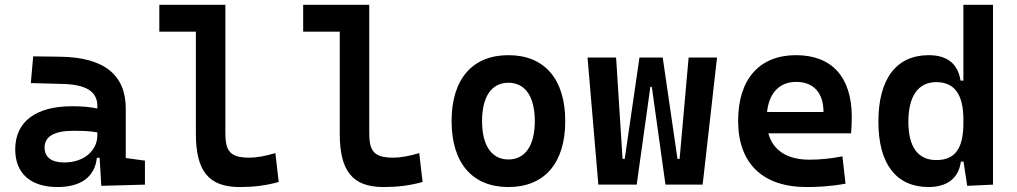

<svg xmlns="http://www.w3.org/2000/svg" viewBox="-20 -752 4142 782"><path d="M392.6 4.9 570.3 0V-97.7L492.2 -108.4V-309.6C492.2 -446.3 405.3 -518.6 224.6 -521L115.2 -522.5L105.5 -413.6L234.4 -410.2C328.6 -407.7 376.5 -380.9 376.5 -320.3V-310.1C346.7 -316.4 314.5 -319.3 273.9 -319.3C126 -319.3 42 -256.8 42 -143.6C42 -45.4 105 9.8 214.4 9.8C307.1 9.8 366.2 -29.8 374.5 -109.4H385.7ZM376.5 -212.9V-200.2C376.5 -146.5 331.1 -90.3 240.7 -90.3C189.5 -90.3 161.6 -111.8 161.6 -151.4C161.6 -196.3 201.7 -219.2 276.9 -219.2C311 -219.2 341.3 -219.2 376.5 -212.9Z M956.1 9.8C1013.7 9.8 1061 3.9 1115.2 -10.7L1101.6 -128.4C1057.6 -115.7 1025.4 -109.9 995.1 -109.9C913.1 -109.9 897.9 -140.6 897.9 -212.4V-732.4H628.9V-623H777.8V-207.5C777.8 -55.7 829.6 9.8 956.1 9.8Z M1542 9.8C1599.6 9.8 1647 3.9 1701.2 -10.7L1687.5 -128.4C1643.6 -115.7 1611.3 -109.9 1581.1 -109.9C1499 -109.9 1483.9 -140.6 1483.9 -212.4V-732.4H1214.8V-623H1363.8V-207.5C1363.8 -55.7 1415.5 9.8 1542 9.8Z M2050.8 9.8C2197.8 9.8 2282.2 -87.9 2282.2 -258.8C2282.2 -429.7 2197.8 -527.3 2050.8 -527.3C1903.8 -527.3 1819.3 -429.7 1819.3 -258.8C1819.3 -87.9 1903.8 9.8 2050.8 9.8ZM2050.8 -102.5C1982.4 -102.5 1943.4 -159.2 1943.4 -258.8C1943.4 -358.9 1982.4 -415 2050.8 -415C2119.1 -415 2158.2 -358.9 2158.2 -258.8C2158.2 -159.2 2119.1 -102.5 2050.8 -102.5Z M2690.4 0H2841.8L2900.4 -517.6H2784.7L2748 -105H2739.3L2679.2 -517.6H2584.5L2524.4 -105H2515.6L2489.3 -517.6H2373L2417 0H2573.2L2628.9 -398.4H2634.8Z M3265.1 9.8C3306.2 9.8 3359.4 7.8 3423.8 -3.9L3411.1 -115.2C3365.7 -106.4 3322.3 -101.6 3276.9 -101.6C3187 -101.6 3128.4 -138.7 3109.4 -209H3446.3C3448.2 -230 3449.2 -251.5 3449.2 -275.9C3449.2 -439.5 3366.7 -527.3 3222.2 -527.3C3072.3 -527.3 2986.3 -428.7 2986.3 -259.8C2986.3 -85.9 3086.9 9.8 3265.1 9.8ZM3104 -295.9C3112.8 -374.5 3155.3 -418.5 3223.1 -418.5C3292.5 -418.5 3334 -375 3334 -295.9Z M3762.2 9.8C3837.4 9.8 3884.8 -26.4 3893.6 -93.8H3904.3L3919.4 4.9L4024.4 0V-732.4H3903.8V-423.8H3892.1C3881.8 -491.2 3838.9 -527.3 3762.7 -527.3C3630.9 -527.3 3557.6 -431.2 3557.6 -256.3C3557.6 -83.5 3630.9 9.8 3762.2 9.8ZM3903.8 -251.5C3903.8 -148.4 3871.1 -100.1 3793.5 -100.1C3718.8 -100.1 3679.7 -153.3 3679.7 -256.3C3679.7 -360.4 3719.7 -417.5 3793.5 -417.5C3866.7 -417.5 3903.8 -368.2 3903.8 -265.6Z"/></svg>

Font: Cascadia Mono SemiBold
Style: Regular
Weight: 600
Monospace: yes
Designer: Aaron Bell
Foundry: Saja Typeworks
Version: Version 2404.023